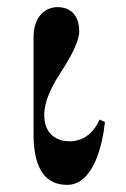

<svg xmlns="http://www.w3.org/2000/svg" viewBox="-20 -506 352 538"><path d="M74 -130C74 -29 110 12 168 12C243 12 268 -104 274 -164L259 -171C245 -139 218 -110 175 -110C145 -110 104 -125 104 -184C104 -230 134 -278 152 -306C173 -338 202 -388 202 -418C202 -466 175 -486 141 -486C110 -486 74 -463 74 -401Z"/></svg>

Font: Old Standard
Style: Bold
Weight: 700
Designer: Alexey Kryukov <alexios@thessalonica.org.ru>
Version: Version 2.0.2